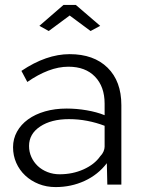

<svg xmlns="http://www.w3.org/2000/svg" viewBox="-20 -750 575 780"><path d="M140 -645 238 -730H288L387 -645L348 -624L263 -687L178 -624ZM206 10Q169 10 137.5 -2.5Q106 -15 82.5 -37Q59 -59 46 -88.5Q33 -118 33 -152Q33 -186 49 -215Q65 -244 94 -265Q123 -286 163 -297.5Q203 -309 251 -309Q291 -309 332 -302Q373 -295 405 -282V-329Q405 -398 366 -438.5Q327 -479 258 -479Q218 -479 176 -463Q134 -447 91 -417L67 -462Q168 -530 263 -530Q361 -530 417 -475Q473 -420 473 -323V0H416L414 -87Q378 -40 323.5 -15Q269 10 206 10ZM222 -42Q275 -42 319.5 -62Q364 -82 387 -115Q396 -124 400.5 -134.5Q405 -145 405 -154V-239Q371 -252 334.5 -259Q298 -266 260 -266Q188 -266 143 -236Q98 -206 98 -157Q98 -133 107.5 -112Q117 -91 133.5 -75.5Q150 -60 173 -51Q196 -42 222 -42Z"/></svg>

Font: IngvarSans
Style: Regular
Weight: 400
Version: Version 1.000